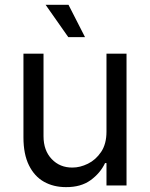

<svg xmlns="http://www.w3.org/2000/svg" viewBox="-20 -768 621 795"><path d="M420.9 -222.7V-545.9H503.9V0H420.9V-92.8H415Q395.5 -51.3 355.2 -22Q314.9 7.3 252.9 6.8Q201.7 6.8 162.1 -15.4Q122.6 -37.6 99.9 -83.5Q77.1 -129.4 77.1 -199.2V-545.9H160.2V-204.1Q160.2 -145 194.1 -109.4Q228 -73.7 280.3 -74.2Q311.5 -74.2 344 -90.1Q376.5 -106 398.7 -138.9Q420.9 -171.9 420.9 -222.7ZM262.7 -614.3 168.9 -748H263.7L332 -614.3Z"/></svg>

Font: Inter
Style: Regular
Weight: 400
Designer: Rasmus Andersson
Foundry: rsms
Version: Version 4.000;git-8c9346024